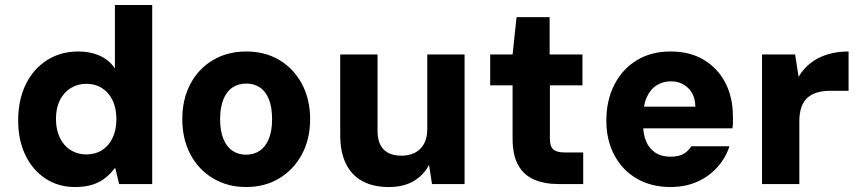

<svg xmlns="http://www.w3.org/2000/svg" viewBox="-20 -740 3456 772"><path d="M281 12Q215 12 163 -22Q111 -56 82 -116.5Q53 -177 53 -255Q53 -337 83 -399.5Q113 -462 168 -497.5Q223 -533 295 -533Q343 -533 381 -516Q419 -499 442 -465V-720H592V0H459L443 -66Q428 -45 406.5 -27Q385 -9 355 1.5Q325 12 281 12ZM327 -119Q363 -119 390.5 -136.5Q418 -154 433 -186Q448 -218 448 -261Q448 -304 433 -336Q418 -368 390.5 -385.5Q363 -403 326 -403Q292 -403 264 -385.5Q236 -368 220.5 -336.5Q205 -305 205 -262Q205 -219 220.5 -186.5Q236 -154 264 -136.5Q292 -119 327 -119Z M969 12Q895 12 836.5 -23Q778 -58 745.5 -119.5Q713 -181 713 -261Q713 -341 745.5 -402.5Q778 -464 836.5 -498.5Q895 -533 970 -533Q1046 -533 1103.5 -498.5Q1161 -464 1194 -402.5Q1227 -341 1227 -261Q1227 -181 1194 -119.5Q1161 -58 1103 -23Q1045 12 969 12ZM969 -118Q1001 -118 1024.5 -134Q1048 -150 1061 -182Q1074 -214 1074 -261Q1074 -308 1061.5 -340Q1049 -372 1025.5 -388Q1002 -404 970 -404Q938 -404 914.5 -388Q891 -372 878 -340Q865 -308 865 -261Q865 -214 878 -182Q891 -150 914.5 -134Q938 -118 969 -118Z M1543 12Q1481 12 1437.5 -11.5Q1394 -35 1371 -81.5Q1348 -128 1348 -196V-521H1498V-216Q1498 -163 1523 -138.5Q1548 -114 1595 -114Q1624 -114 1647.5 -125.5Q1671 -137 1684.5 -161Q1698 -185 1698 -221V-521H1848V0H1717L1705 -77Q1684 -36 1643.5 -12Q1603 12 1543 12Z M2225 0Q2170 0 2128.5 -17.5Q2087 -35 2064 -75Q2041 -115 2041 -184V-397H1951V-521H2041L2057 -671H2190V-521H2322V-397H2191V-182Q2191 -152 2204.5 -139.5Q2218 -127 2251 -127H2325V0Z M2676 12Q2599 12 2541 -21.5Q2483 -55 2450.5 -115.5Q2418 -176 2418 -255Q2418 -336 2450 -399Q2482 -462 2540 -497.5Q2598 -533 2676 -533Q2754 -533 2810 -499.5Q2866 -466 2896.5 -407Q2927 -348 2927 -271Q2927 -261 2927 -249Q2927 -237 2925 -224H2524V-311H2776Q2775 -359 2747 -386Q2719 -413 2677 -413Q2646 -413 2620.5 -397Q2595 -381 2580.5 -349Q2566 -317 2566 -268V-238Q2566 -200 2578 -171.5Q2590 -143 2614.5 -126.5Q2639 -110 2675 -110Q2710 -110 2729 -121.5Q2748 -133 2760 -152H2913Q2899 -107 2865.5 -69Q2832 -31 2784 -9.5Q2736 12 2676 12Z M3044 0V-521H3177L3191 -431Q3211 -465 3240.5 -487.5Q3270 -510 3308 -521.5Q3346 -533 3392 -533V-375H3318Q3292 -375 3269 -369Q3246 -363 3229 -349Q3212 -335 3203 -311Q3194 -287 3194 -251V0Z"/></svg>

Font: DM Sans 10pt Black
Style: Regular
Weight: 900
Version: Version 4.004;gftools[0.9.30]